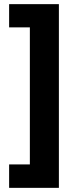

<svg xmlns="http://www.w3.org/2000/svg" viewBox="-20 -743 368 926"><path d="M24 50H124V-611H24V-723H264V163H24Z"/></svg>

Font: Noto Sans Myanmar ExtraBold
Style: Regular
Weight: 800
Designer: Monotype Design Team
Foundry: Monotype Imaging Inc.
Version: Version 2.107; ttfautohint (v1.8.4.7-5d5b)